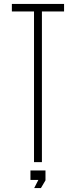

<svg xmlns="http://www.w3.org/2000/svg" viewBox="-20 -820 384 971"><path d="M152 0V-762H40V-800H304V-762H192V0ZM134 90V42H210V92L187 131H153L174 90Z"/></svg>

Font: Big Shoulders Text Thin
Style: Regular
Weight: 100
Designer: Patric King
Foundry: XO Type Co
Version: Version 1.000; ttfautohint (v1.8.2)